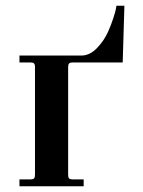

<svg xmlns="http://www.w3.org/2000/svg" viewBox="-20 -650 500 670"><path d="M408.2 -432.1H233.9Q224.6 -432.1 221.2 -428.7Q217.8 -425.3 217.8 -416V-40Q217.8 -30.8 221.2 -27.3Q224.6 -23.9 233.9 -23.9H272V0H47.9V-23.9H85.9Q95.2 -23.9 98.6 -27.3Q102.1 -30.8 102.1 -40V-416Q102.1 -425.3 98.6 -428.7Q95.2 -432.1 85.9 -432.1H47.9V-456.1H263.2Q293 -456.1 318.1 -481.9Q343.3 -507.8 357.9 -541Q368.7 -565.4 375.7 -587.6Q382.8 -609.9 384.8 -620.1L386.2 -629.9H414.1Z"/></svg>

Font: Flanker Steampunk
Style: Bold
Weight: 700
Designer: Alexey Kryukov, Leonardo Di Lena
Foundry: Alexey Kryukov, Leonardo Di Lena
Version: 1.210